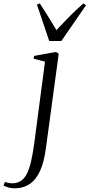

<svg xmlns="http://www.w3.org/2000/svg" viewBox="-144 -818 510 1092"><path d="M117 25.5Q107 102.5 84.2 153Q61.5 203.5 25.2 228.2Q-11 253 -62 253Q-80.5 253 -97 248Q-113.5 243 -124.5 236.5L-115.5 216.5Q-108.5 219.5 -97.2 222Q-86 224.5 -75 224.5Q-46 224.5 -25.5 211Q-5 197.5 9 169.8Q23 142 32.8 99.2Q42.5 56.5 50.5 -1L112 -467.5L47 -484L50 -500L174 -522.5L190 -512.5ZM136 -585 66 -792 82.5 -798.5Q103.5 -766 127 -728.8Q150.5 -691.5 177 -647Q210.5 -682.5 246.8 -719.8Q283 -757 330 -798.5L345.5 -788.5L205 -585Z"/></svg>

Font: Merriweather 120pt Light
Style: Italic
Weight: 300
Italic angle: -7.8°
Version: Version 2.101